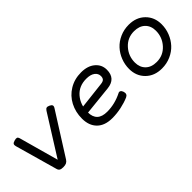

<svg xmlns="http://www.w3.org/2000/svg" viewBox="68 -1057 1663 1663"><g transform="rotate(-45 899.5 -225.5)"><path d="M505.9 -438.5 274.4 -69.8 173.3 -434.6Q168.9 -450.2 158.7 -453.6Q148.4 -457 128.9 -451.2Q108.4 -445.8 102.5 -436.3Q96.7 -426.8 101.1 -410.2L211.4 -19.5Q215.8 -3.4 227.8 3.7Q239.7 10.7 263.7 10.7Q287.6 10.7 302 3.7Q316.4 -3.4 326.7 -19.5L570.8 -405.3Q581.1 -421.4 577.1 -432.1Q573.2 -442.9 555.2 -451.2Q537.6 -459.5 526.9 -456.8Q516.1 -454.1 505.9 -438.5Z M674.8 -172.9Q674.8 -86.9 724.1 -38.1Q773.4 10.7 864.7 10.7Q919.4 10.7 975.3 -1.2Q1031.2 -13.2 1074.7 -32.2Q1105.5 -45.9 1094.7 -81.1Q1088.9 -99.1 1077.9 -105.5Q1066.9 -111.8 1055.2 -105Q966.3 -60.1 872.1 -60.1Q749 -60.1 749 -176.3Q749 -268.1 802 -329.6Q855 -391.1 945.3 -391.1Q996.6 -391.1 1024.4 -370.4Q1052.2 -349.6 1052.2 -317.4Q1052.2 -294.9 1041.3 -283.2Q1030.3 -271.5 1002.9 -268.6L738.8 -238.3L722.7 -169.9L1018.1 -200.7Q1127.4 -212.4 1127.4 -319.8Q1127.4 -381.8 1079.8 -421.9Q1032.2 -461.9 952.6 -461.9Q871.6 -461.9 807.6 -423.3Q743.7 -384.8 709.2 -318.8Q674.8 -252.9 674.8 -172.9Z M1267.6 -188.5Q1267.6 -101.6 1324.5 -45.4Q1381.3 10.7 1472.7 10.7Q1531.7 10.7 1582.5 -12Q1633.3 -34.7 1667.7 -72.3Q1702.1 -109.9 1721.7 -159.4Q1741.2 -209 1741.2 -262.7Q1741.2 -349.6 1684.3 -405.8Q1627.4 -461.9 1536.1 -461.9Q1477.1 -461.9 1426.3 -439.2Q1375.5 -416.5 1341.1 -378.9Q1306.6 -341.3 1287.1 -291.7Q1267.6 -242.2 1267.6 -188.5ZM1666.5 -258.8Q1666.5 -178.7 1613.3 -120.1Q1560.1 -61.5 1480.5 -61.5Q1415.5 -61.5 1378.9 -97.4Q1342.3 -133.3 1342.3 -192.4Q1342.3 -272.5 1395.5 -331.1Q1448.7 -389.6 1528.3 -389.6Q1593.3 -389.6 1629.9 -353.8Q1666.5 -317.9 1666.5 -258.8Z"/></g></svg>

Font: Courier Prime Sans
Style: Regular
Weight: 300
Italic angle: -10°
Designer: Alan Dague-Greene
Foundry: Quote-Unquote Apps
Version: Version 3.23